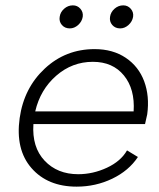

<svg xmlns="http://www.w3.org/2000/svg" viewBox="-20 -695 601 724"><path d="M269 8.8Q159.7 8.8 98.6 -61.3Q37.6 -131.3 54.2 -250Q70.3 -363.3 148.9 -436.5Q227.5 -509.8 336.9 -509.8Q405.3 -509.8 454.1 -477.1Q502.9 -444.3 523.7 -388.4Q544.4 -332.5 535.2 -264.2Q529.8 -237.8 526.9 -227.1H106Q100.1 -140.1 148.2 -89.1Q196.3 -38.1 274.9 -38.1Q330.6 -38.1 383.1 -62.5Q435.5 -86.9 459 -127.9L500 -103Q465.8 -51.3 403.3 -21.2Q340.8 8.8 269 8.8ZM112.8 -274.9H483.9Q489.3 -358.9 447.3 -410.4Q405.3 -461.9 330.1 -461.9Q252 -461.9 191.9 -409.4Q131.8 -356.9 112.8 -274.9ZM205.1 -631.8Q207.5 -649.4 221.9 -662.1Q236.3 -674.8 254.9 -674.8Q272 -674.8 283.2 -661.9Q294.4 -648.9 292 -631.8Q289.1 -613.8 274.7 -600.8Q260.3 -587.9 243.2 -587.9Q224.6 -587.9 213.4 -600.8Q202.1 -613.8 205.1 -631.8ZM395 -631.8Q397.5 -649.4 411.9 -662.1Q426.3 -674.8 444.8 -674.8Q461.9 -674.8 473.1 -661.9Q484.4 -648.9 481.9 -631.8Q479 -613.8 464.6 -600.8Q450.2 -587.9 433.1 -587.9Q414.6 -587.9 403.3 -600.8Q392.1 -613.8 395 -631.8Z"/></svg>

Font: Human Sans Light
Style: Italic
Weight: 300
Italic angle: -8°
Designer: Tim Radville
Foundry: Continuum
Version: Version 1.000;FEAKit 1.0